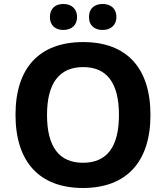

<svg xmlns="http://www.w3.org/2000/svg" viewBox="-20 -937 836 967"><path d="M231.4 -851.1C231.4 -810.1 257.8 -786.1 299.3 -786.1C341.8 -786.1 368.2 -812 368.2 -851.1C368.2 -890.6 342.3 -917 299.3 -917C257.8 -917 231.4 -893.6 231.4 -851.1ZM428.2 -851.1C428.2 -806.6 458 -786.1 497.1 -786.1C538.6 -786.1 566.4 -811.5 566.4 -851.1C566.4 -892.1 539.6 -917 497.1 -917C458 -917 428.2 -896.5 428.2 -851.1ZM737.8 -357.9C737.8 -594.7 618.2 -725.1 398.9 -725.1C179.7 -725.1 58.1 -596.7 58.1 -358.9C58.1 -121.1 179.2 9.8 397.9 9.8C616.7 9.8 737.8 -121.6 737.8 -357.9ZM216.8 -357.9C216.8 -517.6 278.3 -599.1 398.9 -599.1C519 -599.1 579.1 -518.6 579.1 -357.9C579.1 -197.3 518.6 -117.2 397.9 -117.2C277.3 -117.2 216.8 -198.2 216.8 -357.9Z"/></svg>

Font: Open Sans bold
Style: Bold
Weight: 700
Foundry: Ascender Corporation
Version: Version 1.100;PS 001.100;hotconv 1.0.88;makeotf.lib2.5.64775